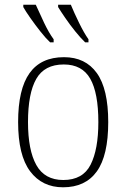

<svg xmlns="http://www.w3.org/2000/svg" viewBox="-20 -786 537 816"><path d="M248 10Q159 10 108 -58Q57 -126 57 -267Q57 -407 105.5 -475Q154 -543 252 -543Q343 -543 391.5 -475.5Q440 -408 440 -267Q440 -125 391.5 -57.5Q343 10 248 10ZM249 -21Q332 -21 365 -86Q398 -151 398 -267Q398 -391 363.5 -451.5Q329 -512 251 -512Q169 -512 134 -450.5Q99 -389 99 -267Q99 -148 134.5 -84.5Q170 -21 249 -21ZM342 -606Q323 -624 300 -652.5Q277 -681 257.5 -709.5Q238 -738 227 -756V-766H281Q295 -732 316 -689Q337 -646 356 -619V-606ZM193 -606Q174 -624 151.5 -652.5Q129 -681 109 -709.5Q89 -738 79 -756V-766H132Q147 -732 167.5 -689Q188 -646 208 -619V-606Z"/></svg>

Font: Noto Serif SemiCondensed ExtraLight
Style: Regular
Weight: 200
Width: 4
Designer: Monotype Design Team
Foundry: Monotype Imaging Inc.
Version: Version 2.014